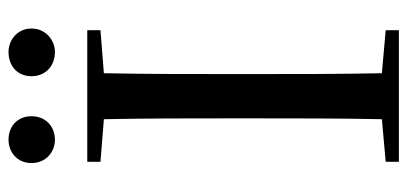

<svg xmlns="http://www.w3.org/2000/svg" viewBox="-273 -684 957 451"><g transform="rotate(-90 205.5 -458.5)"><path d="M103 -808C133 -808 158 -829 158 -863C158 -897 133 -917 103 -917C74 -917 48 -897 48 -863C48 -829 74 -808 103 -808ZM309 -808C336 -808 364 -829 364 -863C364 -897 336 -917 309 -917C277 -917 252 -897 252 -863C252 -829 277 -808 309 -808ZM51 -701 151 -693C153 -593 153 -493 153 -392V-339C153 -239 153 -138 151 -40L51 -31V0H360V-31L259 -40C257 -140 257 -239 257 -340V-392C257 -493 257 -593 259 -693L360 -701V-732H51Z"/></g></svg>

Font: Source Han Serif SC Medium
Style: Regular
Weight: 500
Designer: Ryoko NISHIZUKA 西塚涼子 (kana & ideographs); Frank Grießhammer (Latin, Greek & Cyrillic); Wenlong ZHANG 张文龙 (bopomofo); San
Foundry: Adobe
Version: Version 2.003;hotconv 1.1.1;makeotfexe 2.6.0